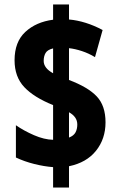

<svg xmlns="http://www.w3.org/2000/svg" viewBox="-20 -872 535 857"><path d="M217 -126Q177 -129 133 -140Q89 -151 51 -169V-313Q87 -288 132 -268.5Q177 -249 217 -248V-403Q132 -437 88.5 -483Q45 -529 45 -603Q45 -685 93 -729.5Q141 -774 217 -784V-852H288V-785Q324 -782 362.5 -770Q401 -758 438 -738L404 -617Q376 -634 345.5 -644Q315 -654 288 -657V-515Q373 -483 412 -441.5Q451 -400 451 -326Q451 -252 408.5 -199Q366 -146 288 -130V-35H217ZM217 -656Q192 -650 183.5 -635.5Q175 -621 175 -600Q175 -568 217 -545ZM288 -258Q309 -266 317 -281Q325 -296 325 -316Q325 -334 315.5 -347.5Q306 -361 288 -371Z"/></svg>

Font: Noto Sans Kannada UI ExtraCondensed Black
Style: Regular
Weight: 900
Width: 2
Designer: Jelle Bosma - Monotype Design Team
Foundry: Monotype Imaging Inc.
Version: Version 2.005; ttfautohint (v1.8.4.7-5d5b)